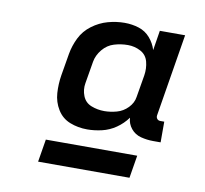

<svg xmlns="http://www.w3.org/2000/svg" viewBox="-64 -810 704 658"><g transform="rotate(10 288.0 -481.0)"><path d="M255 -359Q280 -359 306 -365Q332 -371 354.5 -386.5Q377 -402 393 -424Q394 -403 407.5 -386.5Q421 -370 442 -364.5Q463 -359 485 -359H511V-431H497Q490 -431 486 -436Q482 -441 483 -448L530 -735H442L431 -666Q424 -689 408 -707.5Q392 -726 368.5 -733.5Q345 -741 319 -741Q290 -741 261 -733Q232 -725 206.5 -706Q181 -687 167.5 -659.5Q154 -632 149 -603L136 -526Q131 -495 133 -464Q135 -433 151 -407Q167 -381 195 -370Q223 -359 255 -359ZM302 -431Q278 -431 256.5 -439.5Q235 -448 226.5 -469.5Q218 -491 222 -514L235 -591Q239 -614 255.5 -634Q272 -654 295.5 -661Q319 -668 343 -668Q367 -668 387.5 -657Q408 -646 414 -623Q420 -600 416 -575L403 -498Q400 -477 383.5 -460Q367 -443 345 -437Q323 -431 302 -431ZM109 -221H427L440 -300H122Z"/></g></svg>

Font: Iosevka Sparkle Extrabold
Style: Italic
Weight: 800
Italic angle: -9°
Designer: Belleve Invis
Foundry: Belleve Invis
Version: Version 4.5.0; ttfautohint (v1.8.3)